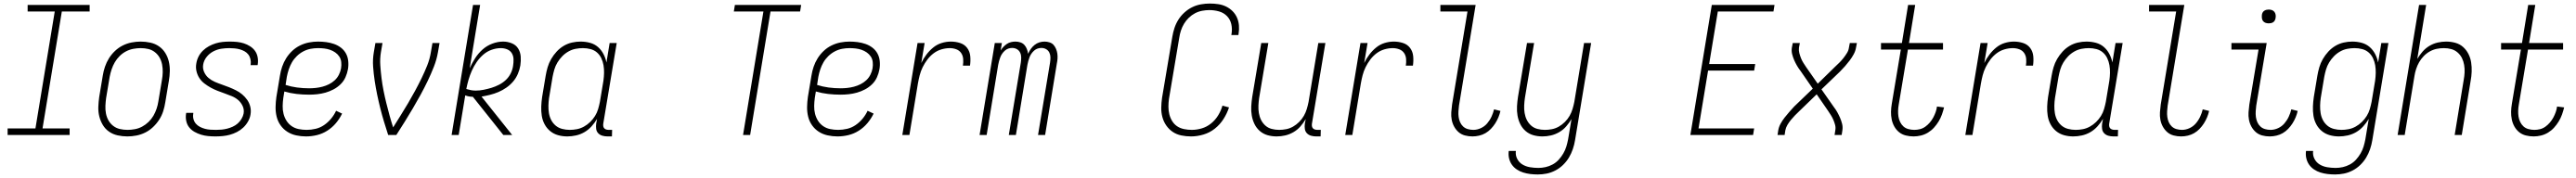

<svg xmlns="http://www.w3.org/2000/svg" viewBox="-20 -763 14540 1006"><path d="M373 0H23V-37H180L289 -698H136V-735H486V-698H329L220 -37H373Z M699 8Q671 8 644 2Q617 -4 595.5 -19Q574 -34 560.5 -56.5Q547 -79 540.5 -105Q534 -131 535 -159Q536 -187 540 -215L560 -335Q564 -361 572.5 -386Q581 -411 595 -433.5Q609 -456 629 -475Q649 -494 673 -506Q697 -518 723 -523Q749 -528 774 -528Q802 -528 829 -522Q856 -516 877.5 -501Q899 -486 913 -463.5Q927 -441 933 -415Q939 -389 938.5 -361Q938 -333 933 -305L913 -185Q909 -159 901 -134Q893 -109 878.5 -86.5Q864 -64 844 -45Q824 -26 800 -14Q776 -2 750 3Q724 8 699 8ZM700 -29Q720 -29 741.5 -33Q763 -37 782.5 -47.5Q802 -58 818.5 -74Q835 -90 846 -109Q857 -128 864 -149Q871 -170 874 -191L894 -311Q898 -333 898.5 -355Q899 -377 895 -398Q891 -419 881 -437Q871 -455 854.5 -468Q838 -481 817.5 -486Q797 -491 774 -491Q754 -491 732.5 -487Q711 -483 691 -472.5Q671 -462 655 -446Q639 -430 628 -411Q617 -392 610 -371Q603 -350 599 -329L579 -209Q576 -187 575 -165Q574 -143 578 -122Q582 -101 592 -83Q602 -65 618.5 -52Q635 -39 656 -34Q677 -29 700 -29Z M1196 8Q1175 8 1154.5 6Q1134 4 1114.5 -2Q1095 -8 1077.5 -18Q1060 -28 1048 -43Q1036 -58 1031.5 -78Q1027 -98 1030 -119L1031 -125H1071V-121Q1068 -105 1072 -90Q1076 -75 1085.5 -64Q1095 -53 1108.5 -46Q1122 -39 1137 -35Q1152 -31 1168 -30Q1184 -29 1200 -29Q1216 -29 1231.5 -30.5Q1247 -32 1262.5 -36Q1278 -40 1293.5 -47Q1309 -54 1321.5 -65Q1334 -76 1343 -91Q1352 -106 1355 -121Q1359 -144 1349.5 -164Q1340 -184 1324.5 -197.5Q1309 -211 1288.5 -219.5Q1268 -228 1248 -235Q1228 -242 1207.5 -250Q1187 -258 1169 -268Q1151 -278 1134 -291Q1117 -304 1105.5 -321.5Q1094 -339 1089 -360.5Q1084 -382 1088 -404Q1091 -424 1100.5 -443Q1110 -462 1125.5 -477Q1141 -492 1159.5 -502Q1178 -512 1197.5 -518Q1217 -524 1237 -526Q1257 -528 1277 -528Q1298 -528 1318 -526Q1338 -524 1356.5 -518Q1375 -512 1391.5 -501.5Q1408 -491 1419 -476Q1430 -461 1434 -441Q1438 -421 1435 -401L1434 -395H1394L1395 -399Q1397 -414 1393.5 -429Q1390 -444 1381.5 -455Q1373 -466 1360.5 -473Q1348 -480 1334 -484Q1320 -488 1304.5 -489.5Q1289 -491 1274 -491Q1252 -491 1229 -487.5Q1206 -484 1184 -472.5Q1162 -461 1146.5 -441.5Q1131 -422 1127 -399Q1123 -377 1132 -356.5Q1141 -336 1157 -322.5Q1173 -309 1192.5 -300.5Q1212 -292 1232.5 -285Q1253 -278 1273 -270Q1293 -262 1312 -252.5Q1331 -243 1347 -229.5Q1363 -216 1375 -199Q1387 -182 1392.5 -160.5Q1398 -139 1394 -116Q1391 -96 1380 -76.5Q1369 -57 1353 -42Q1337 -27 1317.5 -17Q1298 -7 1278 -1.5Q1258 4 1237 6Q1216 8 1196 8Z M1707 8Q1679 8 1651.5 2Q1624 -4 1601.5 -18.5Q1579 -33 1563.5 -55Q1548 -77 1541.5 -103.5Q1535 -130 1535.5 -158.5Q1536 -187 1540 -215L1560 -335Q1564 -361 1572.5 -386Q1581 -411 1595 -433.5Q1609 -456 1629 -475Q1649 -494 1673.5 -506Q1698 -518 1724 -523Q1750 -528 1775 -528Q1798 -528 1821 -525Q1844 -522 1865.5 -514.5Q1887 -507 1904.5 -493.5Q1922 -480 1932.5 -461Q1943 -442 1945.5 -418.5Q1948 -395 1944 -372Q1940 -349 1930 -326.5Q1920 -304 1902 -286.5Q1884 -269 1862 -257.5Q1840 -246 1817 -239.5Q1794 -233 1770.5 -230.5Q1747 -228 1725 -228Q1689 -228 1654 -232Q1619 -236 1585 -246L1579 -209Q1576 -187 1575.5 -164Q1575 -141 1580.5 -119.5Q1586 -98 1597.5 -80Q1609 -62 1626.5 -50Q1644 -38 1666 -33.5Q1688 -29 1711 -29Q1736 -29 1761.5 -35Q1787 -41 1809 -56Q1831 -71 1848.5 -92Q1866 -113 1877 -137L1911 -121Q1897 -92 1876 -67Q1855 -42 1827.5 -24.5Q1800 -7 1769 0.5Q1738 8 1707 8ZM1725 -264Q1743 -264 1762 -266Q1781 -268 1800 -273Q1819 -278 1837 -287Q1855 -296 1869.5 -309.5Q1884 -323 1893 -341Q1902 -359 1905 -377Q1908 -395 1906 -412.5Q1904 -430 1895 -443.5Q1886 -457 1872.5 -466.5Q1859 -476 1843 -481.5Q1827 -487 1810 -489Q1793 -491 1775 -491Q1754 -491 1733 -487Q1712 -483 1692 -472.5Q1672 -462 1655.5 -446Q1639 -430 1628 -411Q1617 -392 1610 -371Q1603 -350 1599 -329L1592 -283Q1623 -273 1656.5 -268.5Q1690 -264 1725 -264Z M2171 0Q2159 -37 2147.5 -75Q2136 -113 2126.5 -151Q2117 -189 2109 -227.5Q2101 -266 2095 -305.5Q2089 -345 2086 -386Q2083 -427 2090 -468L2099 -520H2139L2130 -468Q2124 -431 2126.5 -394Q2129 -357 2133.5 -321Q2138 -285 2145 -250Q2152 -215 2160.5 -180.5Q2169 -146 2178.5 -111.5Q2188 -77 2199 -43Q2220 -77 2241.5 -111Q2263 -145 2283.5 -180Q2304 -215 2323 -250Q2342 -285 2359.5 -321Q2377 -357 2391.5 -393.5Q2406 -430 2412 -468L2421 -520H2461L2452 -468Q2445 -427 2429 -386Q2413 -345 2394 -305.5Q2375 -266 2354 -227.5Q2333 -189 2310.5 -151Q2288 -113 2264.5 -75Q2241 -37 2217 0Z M2821 0 2649 -216Q2638 -216 2627 -218Q2616 -220 2606 -224L2569 0H2529L2650 -735H2690L2631 -377Q2644 -406 2661.5 -433.5Q2679 -461 2703.5 -483Q2728 -505 2759 -516.5Q2790 -528 2820 -528Q2845 -528 2868.5 -518.5Q2892 -509 2904.5 -489Q2917 -469 2919 -444Q2921 -419 2917 -393Q2913 -369 2903 -345.5Q2893 -322 2876.5 -302.5Q2860 -283 2838.5 -268Q2817 -253 2793.5 -243Q2770 -233 2745.5 -227Q2721 -221 2698 -217L2871 0ZM2665 -251Q2687 -251 2709.5 -255.5Q2732 -260 2753.5 -266.5Q2775 -273 2796.5 -284Q2818 -295 2835 -311Q2852 -327 2862.5 -348Q2873 -369 2876 -391Q2879 -409 2878.5 -428Q2878 -447 2869 -462Q2860 -477 2843 -484Q2826 -491 2807 -491Q2781 -491 2754.5 -481.5Q2728 -472 2707 -453.5Q2686 -435 2670 -411.5Q2654 -388 2643 -363Q2632 -338 2624.5 -312Q2617 -286 2612 -260Q2625 -256 2638 -253.5Q2651 -251 2665 -251Z M3182 8Q3155 8 3130 1Q3105 -6 3085.5 -22Q3066 -38 3054 -60.5Q3042 -83 3038 -108.5Q3034 -134 3035 -161Q3036 -188 3040 -215L3060 -335Q3064 -359 3071 -383Q3078 -407 3091 -429.5Q3104 -452 3122 -471.5Q3140 -491 3162 -504Q3184 -517 3208.5 -522.5Q3233 -528 3257 -528Q3285 -528 3310.5 -521Q3336 -514 3355 -497.5Q3374 -481 3386 -458Q3398 -435 3403 -410L3421 -520H3461L3385 -64Q3384 -57 3385 -50Q3386 -43 3390.5 -38Q3395 -33 3402 -31Q3409 -29 3416 -29H3435L3434 8H3409Q3394 8 3380 4Q3366 0 3356.5 -10Q3347 -20 3345 -34.5Q3343 -49 3345 -64L3350 -91Q3337 -69 3319 -49Q3301 -29 3278.5 -16Q3256 -3 3231 2.5Q3206 8 3182 8ZM3196 -29Q3216 -29 3236.5 -33Q3257 -37 3276 -47.5Q3295 -58 3311 -73.5Q3327 -89 3338.5 -107.5Q3350 -126 3356 -146.5Q3362 -167 3366 -187L3386 -307Q3389 -329 3389.5 -351Q3390 -373 3386.5 -394Q3383 -415 3374 -434Q3365 -453 3349.5 -466.5Q3334 -480 3313 -485.5Q3292 -491 3270 -491Q3250 -491 3229 -487Q3208 -483 3188.5 -472Q3169 -461 3153.5 -445Q3138 -429 3126.5 -410Q3115 -391 3109 -370.5Q3103 -350 3099 -329L3079 -209Q3076 -188 3075.5 -166Q3075 -144 3078.5 -123Q3082 -102 3091.5 -84Q3101 -66 3116.5 -53Q3132 -40 3153 -34.5Q3174 -29 3196 -29Z M4174 0 4289 -698H4122L4128 -735H4502L4496 -698H4329L4214 0Z M4707 8Q4679 8 4651.5 2Q4624 -4 4601.5 -18.5Q4579 -33 4563.5 -55Q4548 -77 4541.5 -103.5Q4535 -130 4535.5 -158.5Q4536 -187 4540 -215L4560 -335Q4564 -361 4572.5 -386Q4581 -411 4595 -433.5Q4609 -456 4629 -475Q4649 -494 4673.5 -506Q4698 -518 4724 -523Q4750 -528 4775 -528Q4798 -528 4821 -525Q4844 -522 4865.5 -514.5Q4887 -507 4904.5 -493.5Q4922 -480 4932.5 -461Q4943 -442 4945.5 -418.5Q4948 -395 4944 -372Q4940 -349 4930 -326.5Q4920 -304 4902 -286.5Q4884 -269 4862 -257.5Q4840 -246 4817 -239.5Q4794 -233 4770.5 -230.5Q4747 -228 4725 -228Q4689 -228 4654 -232Q4619 -236 4585 -246L4579 -209Q4576 -187 4575.5 -164Q4575 -141 4580.5 -119.5Q4586 -98 4597.5 -80Q4609 -62 4626.5 -50Q4644 -38 4666 -33.5Q4688 -29 4711 -29Q4736 -29 4761.5 -35Q4787 -41 4809 -56Q4831 -71 4848.5 -92Q4866 -113 4877 -137L4911 -121Q4897 -92 4876 -67Q4855 -42 4827.5 -24.5Q4800 -7 4769 0.5Q4738 8 4707 8ZM4725 -264Q4743 -264 4762 -266Q4781 -268 4800 -273Q4819 -278 4837 -287Q4855 -296 4869.5 -309.5Q4884 -323 4893 -341Q4902 -359 4905 -377Q4908 -395 4906 -412.5Q4904 -430 4895 -443.5Q4886 -457 4872.5 -466.5Q4859 -476 4843 -481.5Q4827 -487 4810 -489Q4793 -491 4775 -491Q4754 -491 4733 -487Q4712 -483 4692 -472.5Q4672 -462 4655.5 -446Q4639 -430 4628 -411Q4617 -392 4610 -371Q4603 -350 4599 -329L4592 -283Q4623 -273 4656.5 -268.5Q4690 -264 4725 -264Z M5073 0 5159 -520H5199L5180 -407Q5192 -432 5209 -454.5Q5226 -477 5247.5 -494.5Q5269 -512 5295 -520Q5321 -528 5347 -528Q5374 -528 5399 -520Q5424 -512 5439 -492Q5454 -472 5456.5 -445.5Q5459 -419 5455 -392H5415Q5418 -411 5416.5 -430Q5415 -449 5405 -463.5Q5395 -478 5377.5 -484.5Q5360 -491 5341 -491Q5318 -491 5294 -484Q5270 -477 5250 -462Q5230 -447 5214.5 -426.5Q5199 -406 5188 -383.5Q5177 -361 5171 -337.5Q5165 -314 5161 -291L5113 0Z M5509 0 5595 -520H5635L5628 -478Q5635 -489 5644 -498.5Q5653 -508 5663.5 -515Q5674 -522 5686.5 -525Q5699 -528 5711 -528Q5726 -528 5739.5 -523.5Q5753 -519 5762 -509Q5771 -499 5776 -486Q5781 -473 5783 -459Q5789 -473 5798 -486Q5807 -499 5819.5 -509Q5832 -519 5846.5 -523.5Q5861 -528 5876 -528Q5890 -528 5904 -523.5Q5918 -519 5926.5 -509.5Q5935 -500 5940.5 -487Q5946 -474 5948 -460Q5950 -446 5949 -431.5Q5948 -417 5945 -403L5879 0H5839L5907 -410Q5909 -424 5909 -438.5Q5909 -453 5903 -465.5Q5897 -478 5885 -485Q5873 -492 5858 -492Q5847 -492 5836.5 -488.5Q5826 -485 5817 -477Q5808 -469 5801.5 -459.5Q5795 -450 5791 -439.5Q5787 -429 5784 -418Q5781 -407 5779 -396L5714 0H5674L5742 -410Q5744 -424 5744 -438.5Q5744 -453 5738 -465.5Q5732 -478 5720 -485Q5708 -492 5693 -492Q5682 -492 5671.5 -488.5Q5661 -485 5652 -477Q5643 -469 5636.5 -459.5Q5630 -450 5626 -439.5Q5622 -429 5619 -418Q5616 -407 5614 -396L5549 0Z M6703 8Q6675 8 6648 2.5Q6621 -3 6599.5 -17.5Q6578 -32 6563 -53.5Q6548 -75 6541 -101Q6534 -127 6534.5 -154.5Q6535 -182 6539 -210L6597 -555Q6601 -580 6609 -604.5Q6617 -629 6631 -651.5Q6645 -674 6665.5 -692.5Q6686 -711 6709.5 -722.5Q6733 -734 6758.5 -738.5Q6784 -743 6809 -743Q6833 -743 6856.5 -739.5Q6880 -736 6900.5 -726Q6921 -716 6937 -700Q6953 -684 6962 -663.5Q6971 -643 6973 -619.5Q6975 -596 6971 -572L6970 -565H6930L6931 -570Q6936 -599 6930 -626Q6924 -653 6905.5 -672Q6887 -691 6860.5 -698.5Q6834 -706 6806 -706Q6786 -706 6765 -702Q6744 -698 6725 -688Q6706 -678 6690 -662.5Q6674 -647 6663 -628.5Q6652 -610 6645.5 -590Q6639 -570 6636 -549L6578 -204Q6575 -182 6575 -160Q6575 -138 6580 -117.5Q6585 -97 6596 -79Q6607 -61 6624 -49.5Q6641 -38 6663 -33.5Q6685 -29 6707 -29Q6735 -29 6763.5 -37.5Q6792 -46 6816 -65.5Q6840 -85 6856 -111.5Q6872 -138 6880 -166L6917 -156Q6906 -122 6886 -90.5Q6866 -59 6837 -36Q6808 -13 6772.5 -2.5Q6737 8 6703 8Z M7186 8Q7159 8 7134.5 1Q7110 -6 7091 -22.5Q7072 -39 7061 -61.5Q7050 -84 7045.5 -109.5Q7041 -135 7042.5 -162Q7044 -189 7048 -215L7099 -520H7139L7087 -209Q7084 -188 7083 -166.5Q7082 -145 7085.5 -124Q7089 -103 7098 -85Q7107 -67 7122 -53.5Q7137 -40 7157.5 -34.5Q7178 -29 7200 -29Q7220 -29 7240 -33Q7260 -37 7278.5 -47.5Q7297 -58 7313 -74Q7329 -90 7339.5 -108.5Q7350 -127 7356 -147Q7362 -167 7366 -187L7421 -520H7461L7385 -64Q7384 -57 7385 -50Q7386 -43 7390.5 -38Q7395 -33 7402 -31Q7409 -29 7416 -29H7435L7434 8H7409Q7394 8 7380 4Q7366 0 7356.5 -10Q7347 -20 7345 -34.5Q7343 -49 7345 -64L7350 -90Q7337 -68 7320 -48.5Q7303 -29 7280.5 -16Q7258 -3 7234 2.5Q7210 8 7186 8Z M7573 0 7659 -520H7699L7680 -407Q7692 -432 7709 -454.5Q7726 -477 7747.5 -494.5Q7769 -512 7795 -520Q7821 -528 7847 -528Q7874 -528 7899 -520Q7924 -512 7939 -492Q7954 -472 7956.5 -445.5Q7959 -419 7955 -392H7915Q7918 -411 7916.5 -430Q7915 -449 7905 -463.5Q7895 -478 7877.5 -484.5Q7860 -491 7841 -491Q7818 -491 7794 -484Q7770 -477 7750 -462Q7730 -447 7714.5 -426.5Q7699 -406 7688 -383.5Q7677 -361 7671 -337.5Q7665 -314 7661 -291L7613 0Z M8291 8Q8269 8 8248.5 2.5Q8228 -3 8213 -16Q8198 -29 8188 -47Q8178 -65 8174 -86Q8170 -107 8171.5 -128.5Q8173 -150 8176 -172L8263 -698H8110V-735H8309L8215 -166Q8213 -150 8212 -134Q8211 -118 8213 -102.5Q8215 -87 8221 -73Q8227 -59 8238 -48.5Q8249 -38 8264.5 -33.5Q8280 -29 8296 -29Q8317 -29 8338 -38.5Q8359 -48 8374 -65.5Q8389 -83 8398.5 -103.5Q8408 -124 8413 -145L8449 -136Q8445 -118 8437.5 -100Q8430 -82 8419.5 -65.5Q8409 -49 8395 -34.5Q8381 -20 8364.5 -10.5Q8348 -1 8329 3.5Q8310 8 8291 8Z M8660 223Q8638 223 8617.5 220.5Q8597 218 8577.5 212Q8558 206 8541 194.5Q8524 183 8513 167Q8502 151 8497.5 131Q8493 111 8496 90H8536Q8533 114 8543.5 134.5Q8554 155 8573 166.5Q8592 178 8615.5 182Q8639 186 8663 186Q8683 186 8703.5 181.5Q8724 177 8743.5 166.5Q8763 156 8778 139.5Q8793 123 8804 104Q8815 85 8821 65Q8827 45 8831 24L8850 -90Q8837 -68 8820 -48.5Q8803 -29 8780.5 -16Q8758 -3 8734 2.5Q8710 8 8686 8Q8659 8 8634.5 1Q8610 -6 8591 -22.5Q8572 -39 8561 -61.5Q8550 -84 8545.5 -109.5Q8541 -135 8542.5 -162Q8544 -189 8548 -215L8599 -520H8639L8587 -209Q8584 -188 8583 -166.5Q8582 -145 8585.5 -124Q8589 -103 8598 -85Q8607 -67 8622 -53.5Q8637 -40 8657.5 -34.5Q8678 -29 8700 -29Q8720 -29 8740 -33Q8760 -37 8778.5 -47.5Q8797 -58 8813 -74Q8829 -90 8839.5 -108.5Q8850 -127 8856 -147Q8862 -167 8866 -187L8921 -520H8961L8870 30Q8866 55 8857.5 80Q8849 105 8835.5 127.5Q8822 150 8802.5 169Q8783 188 8759 200.5Q8735 213 8710 218Q8685 223 8660 223Z M9521 0 9642 -735H9996L9990 -698H9676L9627 -401H9887L9881 -364H9621L9567 -37H9881L9875 0Z M10013 0 10017 -26Q10020 -45 10030 -63.5Q10040 -82 10053 -98.5Q10066 -115 10079.5 -130.5Q10093 -146 10107 -161L10212 -262L10143 -362Q10132 -376 10123 -391.5Q10114 -407 10107 -423Q10100 -439 10095.5 -457Q10091 -475 10094 -494L10099 -520H10139L10134 -494Q10132 -478 10136 -463Q10140 -448 10145.5 -434Q10151 -420 10159 -407.5Q10167 -395 10175 -383L10240 -290L10337 -385Q10350 -397 10362.5 -409.5Q10375 -422 10385.5 -435.5Q10396 -449 10405 -463.5Q10414 -478 10416 -494L10421 -520H10461L10456 -494Q10453 -475 10443 -456.5Q10433 -438 10420.5 -421.5Q10408 -405 10394.5 -389.5Q10381 -374 10366 -359L10261 -258L10331 -158Q10342 -144 10350.5 -128.5Q10359 -113 10366 -97Q10373 -81 10377.5 -63Q10382 -45 10379 -26L10375 0H10335L10339 -26Q10342 -42 10338 -57Q10334 -72 10328 -86Q10322 -100 10314 -112.5Q10306 -125 10298 -137L10234 -230L10136 -135Q10123 -123 10111 -110.5Q10099 -98 10088 -84.5Q10077 -71 10068.5 -56.5Q10060 -42 10057 -26L10053 0Z M10781 8Q10758 8 10736.5 2.5Q10715 -3 10699 -16Q10683 -29 10672.5 -47.5Q10662 -66 10657.5 -87.5Q10653 -109 10653.5 -131.5Q10654 -154 10658 -177L10709 -483H10597V-520H10715L10750 -735H10790L10755 -520H10947V-483H10749L10697 -171Q10694 -154 10693.5 -137Q10693 -120 10695.5 -104Q10698 -88 10705 -73.5Q10712 -59 10723.5 -48.5Q10735 -38 10751.5 -33.5Q10768 -29 10785 -29Q10801 -29 10817 -33Q10833 -37 10847 -47Q10861 -57 10872.5 -70.5Q10884 -84 10892 -99Q10900 -114 10905.5 -129.5Q10911 -145 10913 -161L10953 -156Q10948 -136 10941 -116Q10934 -96 10922.5 -77Q10911 -58 10896 -41.5Q10881 -25 10862 -13.5Q10843 -2 10822 3Q10801 8 10781 8Z M11073 0 11159 -520H11199L11180 -407Q11192 -432 11209 -454.5Q11226 -477 11247.5 -494.5Q11269 -512 11295 -520Q11321 -528 11347 -528Q11374 -528 11399 -520Q11424 -512 11439 -492Q11454 -472 11456.5 -445.5Q11459 -419 11455 -392H11415Q11418 -411 11416.5 -430Q11415 -449 11405 -463.5Q11395 -478 11377.5 -484.5Q11360 -491 11341 -491Q11318 -491 11294 -484Q11270 -477 11250 -462Q11230 -447 11214.5 -426.5Q11199 -406 11188 -383.5Q11177 -361 11171 -337.5Q11165 -314 11161 -291L11113 0Z M11682 8Q11655 8 11630 1Q11605 -6 11585.5 -22Q11566 -38 11554 -60.5Q11542 -83 11538 -108.5Q11534 -134 11535 -161Q11536 -188 11540 -215L11560 -335Q11564 -359 11571 -383Q11578 -407 11591 -429.5Q11604 -452 11622 -471.5Q11640 -491 11662 -504Q11684 -517 11708.5 -522.5Q11733 -528 11757 -528Q11785 -528 11810.5 -521Q11836 -514 11855 -497.5Q11874 -481 11886 -458Q11898 -435 11903 -410L11921 -520H11961L11885 -64Q11884 -57 11885 -50Q11886 -43 11890.5 -38Q11895 -33 11902 -31Q11909 -29 11916 -29H11935L11934 8H11909Q11894 8 11880 4Q11866 0 11856.5 -10Q11847 -20 11845 -34.5Q11843 -49 11845 -64L11850 -91Q11837 -69 11819 -49Q11801 -29 11778.5 -16Q11756 -3 11731 2.5Q11706 8 11682 8ZM11696 -29Q11716 -29 11736.5 -33Q11757 -37 11776 -47.5Q11795 -58 11811 -73.5Q11827 -89 11838.5 -107.5Q11850 -126 11856 -146.5Q11862 -167 11866 -187L11886 -307Q11889 -329 11889.5 -351Q11890 -373 11886.5 -394Q11883 -415 11874 -434Q11865 -453 11849.5 -466.5Q11834 -480 11813 -485.5Q11792 -491 11770 -491Q11750 -491 11729 -487Q11708 -483 11688.5 -472Q11669 -461 11653.5 -445Q11638 -429 11626.5 -410Q11615 -391 11609 -370.5Q11603 -350 11599 -329L11579 -209Q11576 -188 11575.5 -166Q11575 -144 11578.5 -123Q11582 -102 11591.5 -84Q11601 -66 11616.5 -53Q11632 -40 11653 -34.5Q11674 -29 11696 -29Z M12291 8Q12269 8 12248.5 2.5Q12228 -3 12213 -16Q12198 -29 12188 -47Q12178 -65 12174 -86Q12170 -107 12171.5 -128.5Q12173 -150 12176 -172L12263 -698H12110V-735H12309L12215 -166Q12213 -150 12212 -134Q12211 -118 12213 -102.5Q12215 -87 12221 -73Q12227 -59 12238 -48.5Q12249 -38 12264.5 -33.5Q12280 -29 12296 -29Q12317 -29 12338 -38.5Q12359 -48 12374 -65.5Q12389 -83 12398.5 -103.5Q12408 -124 12413 -145L12449 -136Q12445 -118 12437.5 -100Q12430 -82 12419.5 -65.5Q12409 -49 12395 -34.5Q12381 -20 12364.5 -10.5Q12348 -1 12329 3.5Q12310 8 12291 8Z M12791 8Q12769 8 12748.5 2.5Q12728 -3 12713 -16Q12698 -29 12688 -47Q12678 -65 12674 -86Q12670 -107 12671.5 -128.5Q12673 -150 12676 -172L12728 -483H12575V-520H12774L12715 -166Q12713 -150 12712 -134Q12711 -118 12713 -102.5Q12715 -87 12721 -73Q12727 -59 12738 -48.5Q12749 -38 12764.5 -33.5Q12780 -29 12796 -29Q12817 -29 12838 -38.5Q12859 -48 12874 -65.5Q12889 -83 12898.5 -103.5Q12908 -124 12913 -145L12949 -136Q12945 -118 12937.5 -100Q12930 -82 12919.5 -65.5Q12909 -49 12895 -34.5Q12881 -20 12864.5 -10.5Q12848 -1 12829 3.5Q12810 8 12791 8ZM12786 -631Q12776 -631 12767.5 -634Q12759 -637 12753.5 -644Q12748 -651 12747 -660.5Q12746 -670 12747 -680Q12748 -686 12751 -692Q12754 -698 12760 -702Q12766 -706 12772.5 -707.5Q12779 -709 12785 -709Q12795 -709 12803.5 -706Q12812 -703 12817.5 -696Q12823 -689 12824.5 -679.5Q12826 -670 12824 -660Q12823 -654 12820 -648Q12817 -642 12811.5 -638Q12806 -634 12799 -632.5Q12792 -631 12786 -631Z M13160 223Q13138 223 13117.5 220.5Q13097 218 13077.5 212Q13058 206 13041 194.5Q13024 183 13013 167Q13002 151 12997.5 131Q12993 111 12996 90H13036Q13033 114 13043.5 134.5Q13054 155 13073 166.5Q13092 178 13115.5 182Q13139 186 13163 186Q13183 186 13203.5 181.5Q13224 177 13243.5 166.5Q13263 156 13278 139.5Q13293 123 13304 104Q13315 85 13321 65Q13327 45 13331 24L13350 -91Q13337 -69 13319 -49Q13301 -29 13278.5 -16Q13256 -3 13231 2.5Q13206 8 13182 8Q13155 8 13130 1Q13105 -6 13085.5 -22Q13066 -38 13054 -60.5Q13042 -83 13038 -108.5Q13034 -134 13035 -161Q13036 -188 13040 -215L13060 -335Q13064 -359 13071 -383Q13078 -407 13091 -429.5Q13104 -452 13122 -471.5Q13140 -491 13162 -504Q13184 -517 13208.5 -522.5Q13233 -528 13257 -528Q13285 -528 13310.5 -521Q13336 -514 13355 -497.5Q13374 -481 13386 -458Q13398 -435 13403 -410L13421 -520H13461L13370 30Q13366 55 13357.5 80Q13349 105 13335.5 127.5Q13322 150 13302.5 169Q13283 188 13259 200.5Q13235 213 13210 218Q13185 223 13160 223ZM13196 -29Q13216 -29 13236.5 -33Q13257 -37 13276 -47.5Q13295 -58 13311 -73.5Q13327 -89 13338.5 -107.5Q13350 -126 13356 -146.5Q13362 -167 13366 -187L13386 -307Q13389 -329 13389.5 -351Q13390 -373 13386.5 -394Q13383 -415 13374 -434Q13365 -453 13349.5 -466.5Q13334 -480 13313 -485.5Q13292 -491 13270 -491Q13250 -491 13229 -487Q13208 -483 13188.5 -472Q13169 -461 13153.5 -445Q13138 -429 13126.5 -410Q13115 -391 13109 -370.5Q13103 -350 13099 -329L13079 -209Q13076 -188 13075.5 -166Q13075 -144 13078.5 -123Q13082 -102 13091.5 -84Q13101 -66 13116.5 -53Q13132 -40 13153 -34.5Q13174 -29 13196 -29Z M13513 0 13634 -735H13674L13624 -430Q13637 -452 13654 -471.5Q13671 -491 13693 -504Q13715 -517 13739 -522.5Q13763 -528 13787 -528Q13814 -528 13839 -521Q13864 -514 13882.5 -497.5Q13901 -481 13912.5 -458.5Q13924 -436 13928 -410.5Q13932 -385 13931 -358Q13930 -331 13925 -305L13875 0H13835L13886 -311Q13890 -332 13891 -353.5Q13892 -375 13888.5 -396Q13885 -417 13876 -435Q13867 -453 13851.5 -466.5Q13836 -480 13816 -485.5Q13796 -491 13774 -491Q13754 -491 13734 -487Q13714 -483 13695 -472.5Q13676 -462 13660.5 -446Q13645 -430 13634.5 -411.5Q13624 -393 13617.5 -373Q13611 -353 13608 -333L13553 0Z M14281 8Q14258 8 14236.5 2.5Q14215 -3 14199 -16Q14183 -29 14172.5 -47.5Q14162 -66 14157.5 -87.5Q14153 -109 14153.5 -131.5Q14154 -154 14158 -177L14209 -483H14097V-520H14215L14250 -735H14290L14255 -520H14447V-483H14249L14197 -171Q14194 -154 14193.5 -137Q14193 -120 14195.5 -104Q14198 -88 14205 -73.5Q14212 -59 14223.5 -48.5Q14235 -38 14251.5 -33.5Q14268 -29 14285 -29Q14301 -29 14317 -33Q14333 -37 14347 -47Q14361 -57 14372.5 -70.5Q14384 -84 14392 -99Q14400 -114 14405.5 -129.5Q14411 -145 14413 -161L14453 -156Q14448 -136 14441 -116Q14434 -96 14422.5 -77Q14411 -58 14396 -41.5Q14381 -25 14362 -13.5Q14343 -2 14322 3Q14301 8 14281 8Z"/></svg>

Font: Iosevka Term Curly Extralight
Style: Italic
Weight: 200
Italic angle: -9°
Designer: Belleve Invis
Foundry: Belleve Invis
Version: Version 32.3.0